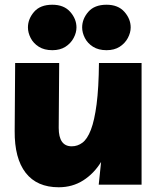

<svg xmlns="http://www.w3.org/2000/svg" viewBox="-20 -780 670 811"><path d="M228 11Q136 11 88.5 -50Q41 -111 42 -227L44 -514H230L228 -240Q228 -162 283 -162Q308 -162 328.5 -177.5Q349 -193 364 -232Q379 -271 388 -339.5Q397 -408 398 -514H578V0H397L407 -96Q377 -47 331.5 -18Q286 11 228 11ZM201 -568Q167 -568 144 -582.5Q121 -597 109.5 -619.5Q98 -642 98 -664Q98 -700 124 -730Q150 -760 201 -760Q250 -760 276.5 -730Q303 -700 303 -664Q303 -642 291 -619.5Q279 -597 256.5 -582.5Q234 -568 201 -568ZM430 -568Q396 -568 373 -582.5Q350 -597 338.5 -619.5Q327 -642 327 -664Q327 -700 353 -730Q379 -760 430 -760Q479 -760 505.5 -730Q532 -700 532 -664Q532 -642 520 -619.5Q508 -597 485.5 -582.5Q463 -568 430 -568Z"/></svg>

Font: Livvic Black
Style: Regular
Weight: 900
Designer: Jacques Le Bailly, Baron von Fonthausen
Version: Version 1.001; ttfautohint (v1.8.2)